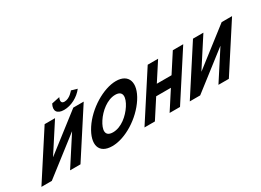

<svg xmlns="http://www.w3.org/2000/svg" viewBox="-28 -1736 3466 2554"><g transform="rotate(-30 1704.5 -459.0)"><path d="M1058.1 -918.2C1058.1 -918.2 992.1 -830.7 912.2 -830.7C832.3 -830.7 879.6 -918.2 879.6 -918.2L755.5 -891.9C706.8 -800.9 742.5 -738 852.2 -738C961.8 -738 1079.1 -800.9 1148.2 -891.9ZM798.9 -438H797.2L236.5 -2.8H76.8L531 -704H690.8L408.9 -268.8H410.6L971.3 -704H1131.1L676.8 -2.8H517Z M1049 -363.9C916.4 -159.1 959.6 -0.1 1167 -0.1C1368.5 -0.1 1622.7 -159.1 1755.4 -363.9C1888.1 -568.8 1832.4 -726.9 1637.7 -726.9C1444.8 -726.9 1181.7 -568.8 1049 -363.9ZM1221.6 -363.9C1289.3 -468.5 1414.8 -573 1538.1 -573C1662.2 -573 1650.6 -468.5 1582.8 -363.9C1515.1 -259.4 1394.7 -154.8 1267.2 -154.8C1136.3 -154.8 1153.9 -259.4 1221.6 -363.9Z M2001.4 -283.2H2227.5L2045.3 -1.9H2205.1L2659.3 -703.1H2499.5L2318.3 -423.5H2092.2L2273.4 -703.1H2113.6L1659.4 -1.9H1819.2Z M3076.7 -436.1H3075L2514.3 -0.9H2354.5L2808.7 -702.1H2968.5L2686.6 -266.9H2688.3L3249 -702.1H3408.8L2954.6 -0.9H2794.8Z"/></g></svg>

Font: Hussar
Style: BdWodka
Weight: 700
Foundry: Cannot Into Space Fonts
Version: Version 2.00